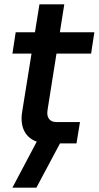

<svg xmlns="http://www.w3.org/2000/svg" viewBox="-20 -658 453 881"><path d="M204 0Q143 0 111 -30.5Q79 -61 79 -115Q79 -130 82 -147L161 -638H275L200 -165Q197 -148 197 -139Q197 -121 207.5 -109.5Q218 -98 239 -98H347L331 0ZM37 -412 52 -510H413L398 -412ZM37 203 156 -22H267L147 203Z"/></svg>

Font: MuseoModerno Medium
Style: Italic
Weight: 500
Italic angle: -9°
Designer: Pablo Cosgaya, Héctor Gatti, Marcela Romero, and the Authors of The MuseoModerno Project.
Foundry: Omnibus-Type Team
Version: Version 1.003